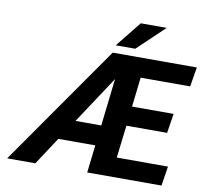

<svg xmlns="http://www.w3.org/2000/svg" viewBox="-94 -1011 1200 1115"><g transform="rotate(10 506.0 -453.5)"><path d="M19 0H185L292 -163H510L491 0H929L947 -115H645L668 -307H908L926 -422H681L701 -596H993L1012 -711H516ZM372 -283 556 -562 524 -283ZM526 -756H641L800 -907H647Z"/></g></svg>

Font: Asimov Pro
Style: BdObl
Weight: 700
Designer: Google
Version: Version 2.000980; 2014